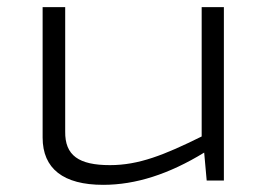

<svg xmlns="http://www.w3.org/2000/svg" viewBox="-20 -504 748 536"><path d="M605 -484H543V-123C438 -71 367 -43 287 -43C200 -43 161 -70 162 -137V-484H99V-120C99 -33 157 12 268 12C359 12 452 -18 550 -78L557 0H605Z"/></svg>

Font: Exo 2 Light Expanded
Style: Regular
Weight: 300
Width: 7
Designer: Natanael Gama
Version: Version 1.001;PS 001.001;hotconv 1.0.70;makeotf.lib2.5.58329